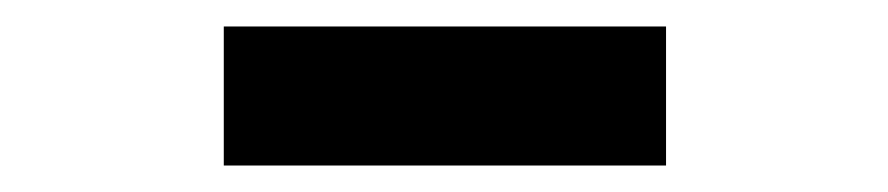

<svg xmlns="http://www.w3.org/2000/svg" viewBox="-20 -799 671 145"><path d="M149 -674V-779H483V-674Z"/></svg>

Font: Noto Sans JP ExtraBold
Style: Regular
Weight: 800
Designer: Ryoko NISHIZUKA  (kana, bopomofo & ideographs); Paul D. Hunt (Latin, Greek & Cyrillic); Sandoll Communications , Soo-you
Foundry: Adobe
Version: Version 2.004-H2;hotconv 1.0.118;makeotfexe 2.5.65603